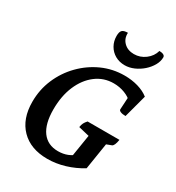

<svg xmlns="http://www.w3.org/2000/svg" viewBox="-209 -1016 1061 1155"><g transform="rotate(30 321.0 -438.0)"><path d="M180.1 -264.5Q180.1 -165 218.5 -112.5Q257 -60.1 329.2 -60.1Q400.7 -60.1 447.5 -107.4L415 -56.8L447.9 -262.3L459.2 -228.3L368.2 -250.1Q371.1 -268.2 377 -279.8Q382.9 -291.3 394.8 -304.2H616Q608.9 -259.3 593.3 -253.3L535.2 -231.2L563.3 -265L530.4 -57.5Q477.1 -24.5 416.6 -6.2Q356.1 12 296.5 12Q180.1 12 113.8 -55.5Q47.5 -123 47.5 -241.5Q47.5 -325.5 79.3 -400Q111.1 -474.5 167.3 -532Q223.5 -589.5 296.1 -622.3Q368.7 -655 450.3 -655Q500.5 -655 544.4 -642.3Q588.4 -629.5 618.5 -605.5L575.9 -446.6Q554.3 -446.6 541.4 -451.9Q528.5 -457.1 528.5 -465.4L534.2 -565.3L550.6 -531.3Q530.3 -554 494.1 -567.9Q457.9 -581.8 417.2 -581.8Q348.3 -581.8 294.6 -541Q240.9 -500.2 210.5 -429Q180.1 -357.7 180.1 -264.5ZM418.2 -708.4Q380.6 -708.4 351.3 -725.1Q321.9 -741.9 305.1 -771.3Q288.3 -800.7 288.3 -837.6Q288.3 -866 299.4 -876.8Q310.5 -887.5 338.2 -887.5Q335.7 -847.4 362.4 -820.8Q389.1 -794.3 432.4 -794.3Q475.7 -794.3 510.8 -820.8Q545.9 -847.4 556.8 -887.5Q574.8 -887.5 585.6 -881.9Q596.4 -876.4 596.4 -865.7Q596.4 -837.6 580.6 -809.7Q564.8 -781.9 538.9 -758.9Q513 -736 481.4 -722.2Q449.8 -708.4 418.2 -708.4Z"/></g></svg>

Font: Petrona
Style: Italic
Weight: 400
Italic angle: -9°
Designer: Ringo R. Seeber
Foundry: Ringo R. Seeber
Version: Version 2.001; ttfautohint (v1.8.3)